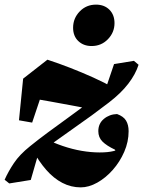

<svg xmlns="http://www.w3.org/2000/svg" viewBox="-33 -779 619 830"><path d="M316 31Q274 31 236.5 11.5Q199 -8 167 -44.5Q135 -81 108 -131L157 -182Q197 -162 238 -148Q279 -134 319.5 -127Q360 -120 398 -120Q416 -120 431 -121.5Q446 -123 458 -126Q470 -129 479 -132L476 -105L464 -132Q428 -149 410 -167Q392 -185 392 -212Q392 -245 416 -265Q440 -285 473 -286Q501 -276 512 -257.5Q523 -239 523 -212Q523 -166 504 -122.5Q485 -79 454.5 -44.5Q424 -10 387.5 10.5Q351 31 316 31ZM100 -1 7 14 -13 -2Q3 -38 27.5 -74.5Q52 -111 97 -147Q134 -177 175.5 -207.5Q217 -238 260.5 -269.5Q304 -301 345 -331.5Q386 -362 422 -390L460 -502L546 -516L566 -499Q553 -458 521.5 -417Q490 -376 438 -336Q403 -309 364 -280.5Q325 -252 284 -223.5Q243 -195 204.5 -167Q166 -139 132 -112ZM49 -259 67 -439 172 -521Q221 -505 271 -485.5Q321 -466 370 -444Q419 -422 463 -397L354 -308Q312 -317 270 -324.5Q228 -332 185.5 -340Q143 -348 100 -355L168 -434L106 -249ZM363 -580Q328 -580 305.5 -601.5Q283 -623 283 -659Q283 -700 311.5 -729.5Q340 -759 382 -759Q418 -759 440 -737Q462 -715 462 -679Q462 -639 433.5 -609.5Q405 -580 363 -580Z"/></svg>

Font: Source Serif 4 Black
Style: Italic
Weight: 900
Italic angle: -12°
Designer: Frank Grießhammer
Foundry: Adobe Systems Incorporated
Version: Version 4.004;hotconv 1.0.116;makeotfexe 2.5.65601